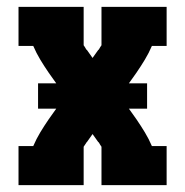

<svg xmlns="http://www.w3.org/2000/svg" viewBox="-20 -540 540 560"><path d="M34 0V-114H77Q86 -135 97.5 -154Q109 -173 122 -192L144 -223H91V-297H144L122 -328Q109 -347 97.5 -366Q86 -385 77 -406H34V-520H224V-408Q226 -405 228 -402Q230 -399 232 -395H233L250 -371L267 -395H268Q270 -399 272 -402Q274 -405 276 -408V-520H466V-406H423Q414 -385 402.5 -366Q391 -347 378 -328L356 -297H409V-223H356L378 -192Q391 -173 402.5 -154Q414 -135 423 -114H466V0H276V-112Q274 -115 272 -118Q270 -121 268 -125H267L250 -149L233 -125H232V-124Q230 -121 228 -118Q226 -115 224 -112V0Z"/></svg>

Font: Iosevka Curly Slab Heavy
Style: Regular
Weight: 900
Monospace: yes
Designer: Belleve Invis
Foundry: Belleve Invis
Version: Version 22.1.2; ttfautohint (v1.8.4)